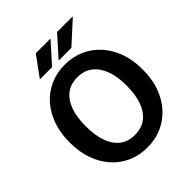

<svg xmlns="http://www.w3.org/2000/svg" viewBox="-247 -1044 1199 1199"><g transform="rotate(-45 353.0 -444.0)"><path d="M353 10.3Q281.2 10.3 222.2 -16.6Q163.1 -43.5 120.4 -92Q77.6 -140.6 54.7 -206.3Q31.7 -272 31.7 -350.1V-360.8Q31.7 -438.5 54.7 -504.2Q77.6 -569.8 120.1 -618.7Q162.6 -667.5 221.7 -694.3Q280.8 -721.2 352.5 -721.2Q424.8 -721.2 484.4 -694.3Q543.9 -667.5 586.9 -618.7Q629.9 -569.8 653.1 -504.2Q676.3 -438.5 676.3 -360.8V-350.1Q676.3 -272 653.1 -206.3Q629.9 -140.6 586.9 -92Q543.9 -43.5 484.6 -16.6Q425.3 10.3 353 10.3ZM353 -100.6Q413.6 -100.6 453.6 -131.8Q493.7 -163.1 513.9 -219.2Q534.2 -275.4 534.2 -350.1V-361.8Q534.2 -435.5 513.7 -491.5Q493.2 -547.4 452.9 -578.6Q412.6 -609.9 352.5 -609.9Q293 -609.9 253.4 -578.9Q213.9 -547.9 194.1 -492.2Q174.3 -436.5 174.3 -361.8V-350.1Q174.3 -275.4 194.1 -219.2Q213.9 -163.1 253.7 -131.8Q293.5 -100.6 353 -100.6ZM347.7 -766.1 346.7 -768.6 463.9 -899.4H599.1L600.1 -896.5L457 -766.1ZM182.1 -766.1H178.7L275.9 -899.4H402.8L403.8 -897L286.6 -766.1Z"/></g></svg>

Font: Roboto Slab LO
Style: Bold
Weight: 700
Designer: Google
Version: Version 2.000